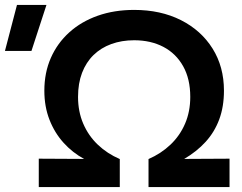

<svg xmlns="http://www.w3.org/2000/svg" viewBox="-124 -755 978 775"><path d="M32.5 0V-114.5L215.5 -113.5Q169 -138.5 132.8 -178.5Q96.5 -218.5 75.8 -271.5Q55 -324.5 55 -389Q55 -461.5 81.2 -521.2Q107.5 -581 155.8 -624.5Q204 -668 270.5 -691.5Q337 -715 417.5 -715Q524.5 -715 606.2 -673.8Q688 -632.5 734 -559Q780 -485.5 780 -389Q780 -324.5 761 -273.2Q742 -222 706 -182.5Q670 -143 619.5 -113.5L802.5 -114.5V0H475.5V-113Q526 -135 564 -171Q602 -207 623 -255.8Q644 -304.5 644 -364Q644 -436.5 615.2 -487.8Q586.5 -539 535.5 -565.8Q484.5 -592.5 417.5 -592.5Q367 -592.5 325.2 -577.2Q283.5 -562 253.5 -532.8Q223.5 -503.5 207.2 -461Q191 -418.5 191 -364Q191 -304.5 212 -255.8Q233 -207 270.8 -171Q308.5 -135 359.5 -113V0ZM-104 -549.5 -55.5 -735H63.5L3 -549.5Z"/></svg>

Font: Geologica Medium
Style: Regular
Weight: 500
Designer: Sindre Bremnes, Frode Helland
Foundry: Monokrom Skriftforlag AS
Version: Version 1.010;gftools[0.9.28]